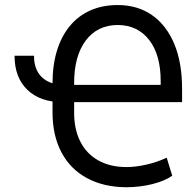

<svg xmlns="http://www.w3.org/2000/svg" viewBox="-20 -749 798 780"><path d="M39.1 -522.5H118.2Q117.7 -467.8 148.7 -436.8Q179.7 -405.8 234.4 -405.3V-334Q143.1 -334 91.1 -384.3Q39.1 -434.6 39.1 -522.5ZM494.1 11.7Q400.9 11.2 333.3 -25.4Q265.6 -62 229.5 -130.4Q193.4 -198.7 193.4 -293V-410.2Q193.4 -484.4 211.4 -543.2Q229.5 -602.1 263.9 -643.6Q298.3 -685.1 347.4 -706.8Q396.5 -728.5 458 -728.5Q539.1 -728.5 597.7 -687.5Q656.2 -646.5 688 -570.6Q719.7 -494.6 719.7 -388.7V-334H255.9V-404.3H632.8V-419.9Q632.8 -525.9 586.2 -586.4Q539.6 -647 458 -647.5Q375 -647 327.9 -583.7Q280.8 -520.5 281.2 -410.2V-293Q280.8 -224.1 306.2 -174.1Q331.5 -124 379.6 -97.2Q427.7 -70.3 494.1 -70.3Q531.2 -70.3 575 -80.3Q618.7 -90.3 657.2 -108.4L679.7 -35.2Q648.9 -13.7 599.4 -1.2Q549.8 11.2 494.1 11.7Z"/></svg>

Font: Inter Display V
Style: Regular
Weight: 400
Designer: Rasmus Andersson
Foundry: rsms
Version: Version 3.015;git-src